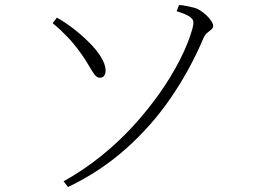

<svg xmlns="http://www.w3.org/2000/svg" viewBox="-20 -728 1040 773"><path d="M254 25 236 2Q315 -42 385.5 -98.5Q456 -155 515.5 -220Q575 -285 622.5 -352.5Q670 -420 703.5 -485.5Q737 -551 754 -610Q759 -627 758.5 -639Q758 -651 743.5 -661Q729 -671 691 -683L701 -708Q714 -707 727.5 -704.5Q741 -702 757 -698Q772 -695 786 -686Q800 -677 812 -665.5Q824 -654 831 -643Q838 -632 838 -624Q838 -615 830.5 -609Q823 -603 814 -595.5Q805 -588 798 -572Q746 -449 669 -336Q592 -223 488.5 -130.5Q385 -38 254 25ZM192 -635 209 -657Q243 -638 277 -611.5Q311 -585 340 -556Q369 -527 386.5 -498.5Q404 -470 405 -447Q406 -433 400 -424Q394 -415 382 -415Q370 -415 360 -428.5Q350 -442 336.5 -466Q323 -490 300 -521Q276 -554 249 -582Q222 -610 192 -635Z"/></svg>

Font: Noto Serif HK
Style: Regular
Weight: 200
Designer: Ryoko NISHIZUKA 西塚涼子 (kana & ideographs); Frank Grießhammer (Latin, Greek & Cyrillic); Wenlong ZHANG 张文龙 (bopomofo); San
Foundry: Adobe
Version: Version 2.001;hotconv 1.1.0;makeotfexe 2.6.0